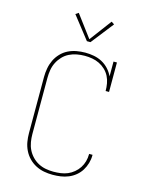

<svg xmlns="http://www.w3.org/2000/svg" viewBox="-140 -1047 879 1140"><g transform="rotate(15 300.0 -476.5)"><path d="M297 8Q270 8 243.5 3Q217 -2 193 -14.5Q169 -27 150 -46.5Q131 -66 119 -90.5Q107 -115 102.5 -141.5Q98 -168 98 -195V-540Q98 -567 103 -594Q108 -621 119.5 -645Q131 -669 150 -689Q169 -709 193 -721Q217 -733 244 -738Q271 -743 298 -743Q325 -743 351.5 -738Q378 -733 401.5 -720.5Q425 -708 443.5 -688Q462 -668 473 -644V-735H494V-554H473Q473 -577 469 -600Q465 -623 454.5 -643.5Q444 -664 427 -680Q410 -696 389.5 -706Q369 -716 346 -720Q323 -724 300 -724Q276 -724 251.5 -719.5Q227 -715 205 -704Q183 -693 166 -675Q149 -657 138 -635Q127 -613 123 -588.5Q119 -564 119 -540V-195Q119 -171 123 -146.5Q127 -122 137.5 -100.5Q148 -79 165 -61Q182 -43 203.5 -31.5Q225 -20 249 -15.5Q273 -11 297 -11Q319 -11 341.5 -14Q364 -17 384 -25.5Q404 -34 421.5 -48.5Q439 -63 451 -81.5Q463 -100 469 -121.5Q475 -143 475 -166Q475 -166 475 -166.5Q475 -167 475 -168H496Q496 -167 496 -166.5Q496 -166 496 -165Q496 -140 489 -116Q482 -92 469 -71Q456 -50 436.5 -34Q417 -18 394 -8.5Q371 1 346.5 4.5Q322 8 297 8ZM289 -811 181 -949 199 -961 300 -826 401 -961 419 -949 311 -811Z"/></g></svg>

Font: Iosevka Curly Slab ThEx
Style: Regular
Weight: 100
Width: 7
Monospace: yes
Designer: Belleve Invis
Foundry: Belleve Invis
Version: Version 11.1.0; ttfautohint (v1.8.3)